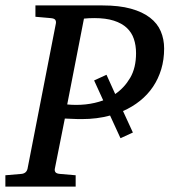

<svg xmlns="http://www.w3.org/2000/svg" viewBox="-37 -691 628 711"><path d="M466.8 -494.1Q466.8 -522.9 458.7 -546.9Q450.7 -570.8 432.4 -587.9Q414.1 -605 384.5 -614.5Q355 -624 312 -624Q302.7 -624 292.2 -623.5Q281.7 -623 273.9 -622.1L211.9 -304.2Q245.6 -300.8 280 -304.4Q314.5 -308.1 345.2 -319.3L311.5 -393.1L357.4 -414.1L389.6 -342.8Q423.3 -365.7 445.1 -402.8Q466.8 -439.9 466.8 -494.1ZM370.6 -263.2Q322.3 -250 266.1 -250Q258.3 -250 247.6 -250.2Q236.8 -250.5 227.1 -251Q215.3 -251.5 203.1 -252L166 -65.9Q164.6 -58.6 168.5 -53.2Q172.4 -47.9 186 -46.9L243.2 -42V0H-17.1V-42L41 -46.9Q60.5 -48.3 64.9 -65.9L169.9 -604Q171.4 -612.3 167.5 -617.7Q163.6 -623 149.9 -624L94.2 -628.9V-670.9H342.8Q404.3 -670.9 447.5 -658.9Q490.7 -647 518.3 -625.7Q545.9 -604.5 558.3 -575.2Q570.8 -545.9 570.8 -511.2Q570.8 -470.2 560.1 -434.6Q549.3 -398.9 529.5 -369.6Q509.8 -340.3 481.4 -317.6Q453.1 -294.9 418.5 -279.8L455.1 -200.2L409.2 -179.2Z"/></svg>

Font: Charis SIL
Style: Italic
Weight: 400
Italic angle: -11°
Foundry: SIL International
Version: Version 4.112